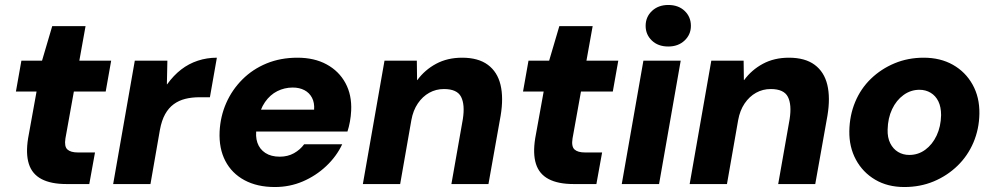

<svg xmlns="http://www.w3.org/2000/svg" viewBox="-20 -740 4000 772"><path d="M247 0Q185 0 147 -20Q109 -40 96 -81Q83 -122 93 -184L127 -372H44L66 -496H149L190 -635H324L299 -496H427L405 -372H277L243 -183Q238 -151 251 -139Q264 -127 293 -127H362L339 0Z M435 0 522 -496H653L651 -401H652Q678 -437 708.5 -460.5Q739 -484 775.5 -496Q812 -508 852 -508L824 -349H783Q751 -349 725 -342.5Q699 -336 678.5 -321Q658 -306 644 -281Q630 -256 623 -218L585 0Z M1085 12Q1014 12 963 -15.5Q912 -43 886 -93Q860 -143 863 -211Q866 -272 889.5 -325.5Q913 -379 954.5 -420.5Q996 -462 1052 -485Q1108 -508 1176 -508Q1244 -508 1293.5 -481Q1343 -454 1369 -406Q1395 -358 1392 -295Q1391 -273 1387 -251Q1383 -229 1377 -211H967L983 -299H1243Q1245 -327 1234.5 -347Q1224 -367 1204 -377.5Q1184 -388 1157 -388Q1124 -388 1095 -373.5Q1066 -359 1045.5 -329.5Q1025 -300 1017 -255L1012 -226Q1006 -192 1015 -166Q1024 -140 1047 -125Q1070 -110 1105 -110Q1137 -110 1162 -124Q1187 -138 1203 -160H1356Q1333 -111 1291.5 -72Q1250 -33 1197.5 -10.5Q1145 12 1085 12Z M1439 0 1526 -496H1656L1657 -418H1658Q1688 -459 1733.5 -483.5Q1779 -508 1838 -508Q1903 -508 1941.5 -479.5Q1980 -451 1992.5 -399Q2005 -347 1993 -275L1944 0H1795L1841 -261Q1850 -319 1834 -350.5Q1818 -382 1765 -382Q1733 -382 1706 -367Q1679 -352 1660 -324Q1641 -296 1634 -257L1589 0Z M2286 0Q2224 0 2186 -20Q2148 -40 2135 -81Q2122 -122 2132 -184L2166 -372H2083L2105 -496H2188L2229 -635H2363L2338 -496H2466L2444 -372H2316L2282 -183Q2277 -151 2290 -139Q2303 -127 2332 -127H2401L2378 0Z M2480 0 2567 -496H2717L2630 0ZM2667 -553Q2626 -553 2601 -577Q2576 -601 2576 -636Q2576 -672 2601.5 -696Q2627 -720 2667 -720Q2708 -720 2733 -696Q2758 -672 2758 -636Q2758 -601 2732.5 -577Q2707 -553 2667 -553Z M2753 0 2840 -496H2970L2971 -418H2972Q3002 -459 3047.5 -483.5Q3093 -508 3152 -508Q3217 -508 3255.5 -479.5Q3294 -451 3306.5 -399Q3319 -347 3307 -275L3258 0H3109L3155 -261Q3164 -319 3148 -350.5Q3132 -382 3079 -382Q3047 -382 3020 -367Q2993 -352 2974 -324Q2955 -296 2948 -257L2903 0Z M3616 12Q3549 12 3499 -17.5Q3449 -47 3421.5 -98Q3394 -149 3395 -213Q3396 -276 3418.5 -330Q3441 -384 3482 -423.5Q3523 -463 3577 -485.5Q3631 -508 3694 -508Q3761 -508 3811.5 -479.5Q3862 -451 3890.5 -400Q3919 -349 3918 -283Q3917 -221 3894 -167Q3871 -113 3829.5 -73Q3788 -33 3734 -10.5Q3680 12 3616 12ZM3636 -117Q3672 -117 3700.5 -138Q3729 -159 3746 -195Q3763 -231 3764 -277Q3764 -310 3753 -332.5Q3742 -355 3722 -367Q3702 -379 3677 -379Q3642 -379 3613 -358Q3584 -337 3567 -301Q3550 -265 3549 -219Q3548 -187 3559.5 -164Q3571 -141 3591 -129Q3611 -117 3636 -117Z"/></svg>

Font: DM Sans 28pt Black
Style: Italic
Weight: 900
Italic angle: -10°
Version: Version 4.004;gftools[0.9.30]